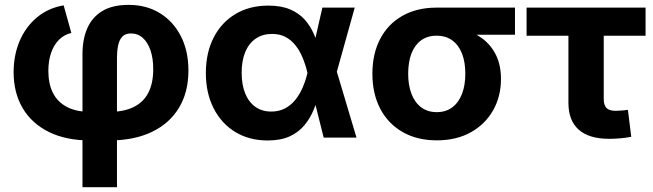

<svg xmlns="http://www.w3.org/2000/svg" viewBox="-20 -567 2689 791"><path d="M319.8 204.1V-344.2Q319.8 -404.8 339.6 -450.4Q359.4 -496.1 401.4 -521.5Q443.4 -546.9 509.8 -546.9Q583.5 -546.9 638.9 -512.7Q694.3 -478.5 725.3 -417.7Q756.3 -356.9 756.3 -276.9Q756.3 -187.5 717.3 -122.8Q678.2 -58.1 605 -23.2Q531.7 11.7 428.7 11.7H353Q252 11.7 181.2 -23.4Q110.4 -58.6 73.2 -121.8Q36.1 -185.1 36.1 -269.5Q36.1 -339.8 61 -398.2Q85.9 -456.5 132.3 -495.4Q178.7 -534.2 242.2 -544.9L273.9 -431.2Q245.1 -424.8 223.9 -404.1Q202.6 -383.3 190.9 -350.3Q179.2 -317.4 179.2 -274.9Q179.2 -221.7 198.2 -184.1Q217.3 -146.5 256.1 -126.2Q294.9 -106 353 -106H428.7Q489.7 -106 530.5 -126Q571.3 -146 591.3 -185.3Q611.3 -224.6 611.3 -282.2Q611.3 -325.7 600.3 -358.6Q589.4 -391.6 568.8 -410.4Q548.3 -429.2 519.5 -429.2Q496.1 -429.2 483.6 -415.8Q471.2 -402.3 466.6 -379.6Q461.9 -356.9 461.9 -329.6V204.1Z M1083 11.7Q1006.3 11.7 949 -23.4Q891.6 -58.6 859.9 -121.3Q828.1 -184.1 828.1 -266.1Q828.1 -349.1 859.9 -411.6Q891.6 -474.1 949.7 -509Q1007.8 -543.9 1085.4 -543.9Q1138.7 -543.9 1175.5 -528.1Q1212.4 -512.2 1235.8 -485.6Q1259.3 -459 1273.4 -426Q1287.6 -393.1 1295.4 -359.9H1335.9L1366.7 -274.9L1448.7 0H1313.5L1246.1 -269Q1238.3 -301.8 1226.3 -330.3Q1214.4 -358.9 1197 -380.6Q1179.7 -402.3 1156 -414.8Q1132.3 -427.2 1101.1 -427.2Q1062 -427.2 1033.7 -408Q1005.4 -388.7 990.5 -353Q975.6 -317.4 975.6 -267.6Q975.6 -217.8 990.2 -181.9Q1004.9 -146 1032.2 -126.7Q1059.6 -107.4 1097.7 -107.4Q1129.4 -107.4 1154.1 -120.4Q1178.7 -133.3 1196.8 -155.8Q1214.8 -178.2 1227.1 -206.8Q1239.3 -235.4 1246.6 -266.1L1308.1 -535.6H1441.4L1366.2 -266.1L1335 -181.2H1294.4Q1285.6 -147 1271.5 -113Q1257.3 -79.1 1233.9 -50.8Q1210.4 -22.5 1173.8 -5.4Q1137.2 11.7 1083 11.7Z M1779.3 11.2Q1698.7 11.2 1638.9 -22.9Q1579.1 -57.1 1546.6 -118.9Q1514.2 -180.7 1514.2 -263.2Q1514.2 -345.7 1546.4 -407Q1578.6 -468.3 1638.2 -502Q1697.8 -535.6 1778.3 -535.6H2101.6V-423.8H1871.1L1778.3 -419.9Q1740.7 -419.9 1714.6 -400.6Q1688.5 -381.3 1675 -346.4Q1661.6 -311.5 1661.6 -263.2Q1661.6 -215.8 1675.3 -180.2Q1689 -144.5 1715.3 -124.8Q1741.7 -105 1779.3 -105Q1816.9 -105 1843.3 -124.8Q1869.6 -144.5 1883.3 -180.2Q1897 -215.8 1897 -263.2Q1897 -311.5 1883.3 -346.4Q1869.6 -381.3 1843.3 -400.6Q1816.9 -419.9 1779.3 -419.9V-460.9Q1835.9 -460.9 1884.3 -447.8Q1932.6 -434.6 1968.3 -407.5Q2003.9 -380.4 2023.9 -339.1Q2043.9 -297.9 2043.9 -241.2Q2043.9 -169.9 2011.5 -112.5Q1979 -55.2 1919.7 -22Q1860.4 11.2 1779.3 11.2Z M2489.7 4.9Q2406.7 4.9 2364.3 -32.7Q2321.8 -70.3 2321.8 -143.6V-419.9H2149.4V-535.6H2639.6V-419.9H2467.3V-159.7Q2467.3 -133.3 2478.8 -121.8Q2490.2 -110.4 2517.1 -110.4Q2527.8 -110.4 2542.5 -111.8Q2557.1 -113.3 2566.9 -114.3L2580.6 -3.4Q2557.6 1 2534.7 2.9Q2511.7 4.9 2489.7 4.9Z"/></svg>

Font: Inter 20pt
Style: Bold
Weight: 700
Version: Version 4.001;git-66647c0bb